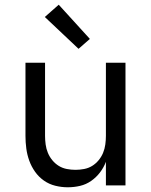

<svg xmlns="http://www.w3.org/2000/svg" viewBox="-20 -786 640 814"><path d="M267 8Q241 8 214.5 1.5Q188 -5 166 -20.5Q144 -36 128.5 -58Q113 -80 104 -105Q95 -130 91.5 -156.5Q88 -183 88 -210V-520H171V-210Q171 -192 173.5 -173.5Q176 -155 183 -138Q190 -121 202 -106.5Q214 -92 229.5 -82.5Q245 -73 263.5 -69.5Q282 -66 300 -66Q318 -66 336.5 -69.5Q355 -73 370.5 -82.5Q386 -92 398 -106.5Q410 -121 417 -138Q424 -155 426.5 -173.5Q429 -192 429 -210V-520H512V0H429V-100Q420 -76 404 -55Q388 -34 366.5 -19Q345 -4 319.5 2Q294 8 267 8ZM313 -579 170 -714 229 -766 361 -621Z"/></svg>

Font: Iosevka Extended
Style: Regular
Weight: 400
Width: 7
Monospace: yes
Designer: Belleve Invis
Foundry: Belleve Invis
Version: Version 32.5.0; ttfautohint (v1.8.4)